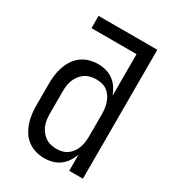

<svg xmlns="http://www.w3.org/2000/svg" viewBox="-180 -838 859 948"><g transform="rotate(30 250.0 -363.5)"><path d="M219 8Q194 8 169.5 1Q145 -6 125 -21Q105 -36 91.5 -57Q78 -78 70 -101.5Q62 -125 59 -150Q56 -175 56 -200V-320Q56 -345 59 -370Q62 -395 70 -418.5Q78 -442 91.5 -463Q105 -484 125 -499Q145 -514 169.5 -521Q194 -528 219 -528Q242 -528 264.5 -522Q287 -516 305.5 -502.5Q324 -489 337 -469.5Q350 -450 358 -429V-665H101V-735H436V0H358V-91Q350 -70 337 -50.5Q324 -31 305.5 -17.5Q287 -4 264.5 2Q242 8 219 8ZM249 -62Q266 -62 282.5 -66.5Q299 -71 312 -81Q325 -91 334.5 -105Q344 -119 349 -134.5Q354 -150 356 -166.5Q358 -183 358 -200V-320Q358 -337 356 -353.5Q354 -370 349 -385.5Q344 -401 334.5 -415.5Q325 -430 312 -440Q299 -450 282.5 -454Q266 -458 249 -458Q232 -458 215.5 -454Q199 -450 185 -440.5Q171 -431 160.5 -417Q150 -403 144 -387Q138 -371 136 -354Q134 -337 134 -320V-200Q134 -183 136 -166Q138 -149 144 -133Q150 -117 160.5 -103Q171 -89 185 -79.5Q199 -70 215.5 -66Q232 -62 249 -62Z"/></g></svg>

Font: Iosevka Curly
Style: Regular
Weight: 400
Monospace: yes
Designer: Belleve Invis
Foundry: Belleve Invis
Version: Version 22.1.2; ttfautohint (v1.8.4)